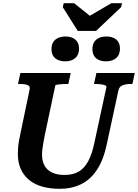

<svg xmlns="http://www.w3.org/2000/svg" viewBox="-20 -1168 866 1205"><path d="M468 -974H583L740 -1123L746 -1148H679L501 -1044L576 -1043L445 -1148H380L374 -1123ZM262 -324Q256 -294 252 -271.5Q248 -249 246 -231.5Q244 -214 244 -197Q244 -166 253 -142.5Q262 -119 280.5 -102.5Q299 -86 325.5 -78Q352 -70 386 -70Q437 -70 473 -90.5Q509 -111 533.5 -156Q558 -201 573 -275L648 -622Q649 -629 638.5 -633Q628 -637 611.5 -639Q595 -641 579 -641H570L585 -710H826L811 -641H800Q770 -641 749 -632.5Q728 -624 723 -600L650 -262Q629 -163 588 -101.5Q547 -40 488 -11.5Q429 17 355 17Q295 17 246.5 3.5Q198 -10 163.5 -38Q129 -66 110.5 -107Q92 -148 92 -202Q92 -221 93.5 -241Q95 -261 99.5 -286Q104 -311 111 -343L166 -607Q169 -621 161.5 -628.5Q154 -636 139 -638.5Q124 -641 104 -641H93L108 -710H424L409 -641H400Q384 -641 367.5 -640Q351 -639 339.5 -637Q328 -635 327 -631ZM389 -783Q350 -783 326.5 -802.5Q303 -822 303 -860Q303 -899 327 -919Q351 -939 391 -939Q430 -939 453 -919.5Q476 -900 476 -863Q476 -824 452.5 -803.5Q429 -783 389 -783ZM645 -783Q606 -783 583 -802.5Q560 -822 560 -860Q560 -899 583.5 -919Q607 -939 648 -939Q687 -939 710 -919.5Q733 -900 733 -863Q733 -824 709 -803.5Q685 -783 645 -783Z"/></svg>

Font: Roboto Serif 20pt SemiBold
Style: Italic
Weight: 600
Italic angle: -10°
Version: Version 1.007